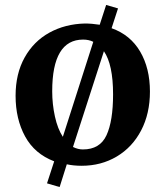

<svg xmlns="http://www.w3.org/2000/svg" viewBox="-20 -658 667 776"><path d="M43 -271Q43 -360 79.5 -425.5Q116 -491 179.5 -526Q243 -561 323 -563Q351 -563 383 -558L409 -638L457 -624L431 -544Q507 -517 546.5 -449.5Q586 -382 586 -288Q586 -199 550.5 -131Q515 -63 452 -25.5Q389 12 310 12Q277 12 250 6L221 98L170 83L199 -6Q120 -36 81.5 -106.5Q43 -177 43 -271ZM316 -498Q191 -498 191 -289Q191 -237 202 -187Q213 -137 234 -105L357 -489Q339 -498 316 -498ZM315 -54Q384 -54 410.5 -111.5Q437 -169 437 -277Q437 -397 400 -451L275 -64Q295 -54 315 -54Z"/></svg>

Font: Martel ExtraBold
Style: Regular
Weight: 800
Designer: Dan Reynolds
Foundry: Dan Reynolds
Version: Version 1.001; ttfautohint (v1.1) -l 5 -r 5 -G 72 -x 0 -D la